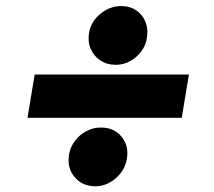

<svg xmlns="http://www.w3.org/2000/svg" viewBox="-20 -623 728 654"><path d="M623.5 -369.1 599.1 -221.7H73.7L98.1 -369.1ZM304.7 11.7Q259.8 11.2 233.6 -20.5Q207.5 -52.2 215.3 -97.2Q219.7 -122.6 235.6 -143.6Q251.5 -164.6 274.9 -176.8Q298.3 -189 323.7 -188.5Q368.2 -189 394 -157.5Q419.9 -126 412.1 -82Q405.8 -43 374.5 -15.9Q343.3 11.2 304.7 11.7ZM373.5 -402.3Q344.2 -402.3 322 -417Q299.8 -431.6 289.1 -456.3Q278.3 -481 283.2 -510.7Q289.6 -549.3 321.5 -575.7Q353.5 -602.1 392.6 -602.5Q437 -602.1 462.2 -571Q487.3 -540 480.5 -495.1Q475.1 -456.5 443.8 -429.2Q412.6 -401.9 373.5 -402.3Z"/></svg>

Font: Inter 20pt Black
Style: Italic
Weight: 900
Italic angle: -9.3988°
Version: Version 4.001;git-66647c0bb